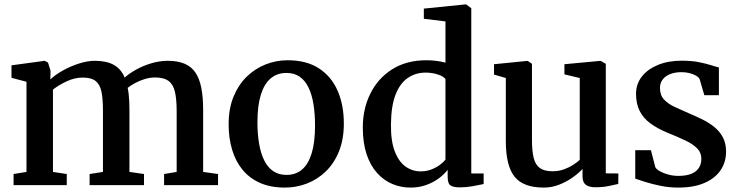

<svg xmlns="http://www.w3.org/2000/svg" viewBox="-20 -839 3348 870"><path d="M41.5 0V-50.5L100 -60V-468.5L32 -486.5V-543L182.5 -563.5L197.5 -555.5L209 -518.5L208 -479Q230 -500 264.8 -519.5Q299.5 -539 338.2 -551.2Q377 -563.5 409 -563.5Q463 -563.5 495.8 -545Q528.5 -526.5 545 -487.5Q564.5 -505.5 596.2 -523.2Q628 -541 665.5 -552.2Q703 -563.5 739.5 -563.5Q785 -563.5 816 -550.5Q847 -537.5 865.5 -510.2Q884 -483 892.2 -440.8Q900.5 -398.5 900.5 -339.5V-60L968 -50.5V0H723.5V-50.5L780.5 -60V-336Q780.5 -388 773 -421.8Q765.5 -455.5 744.2 -471.8Q723 -488 682.5 -488Q659.5 -488 636.5 -481Q613.5 -474 593.2 -463.2Q573 -452.5 558.5 -441Q561.5 -427.5 563.2 -411.2Q565 -395 565.8 -377Q566.5 -359 566.5 -339V-60L632.5 -50.5V0H386V-50.5L446.5 -60V-338.5Q446.5 -390.5 439.8 -423.2Q433 -456 413.5 -471.8Q394 -487.5 355 -487.5Q318 -487.5 281.5 -470.2Q245 -453 220 -433V-60L282.5 -50.5V0Z M1016 -275.5Q1016 -347 1038.2 -401Q1060.5 -455 1098.2 -491.8Q1136 -528.5 1183.8 -547.2Q1231.5 -566 1283 -566Q1369 -566 1425.5 -529Q1482 -492 1510 -427.5Q1538 -363 1538 -279.5Q1538 -207.5 1516 -153Q1494 -98.5 1456 -62Q1418 -25.5 1370.2 -7.2Q1322.5 11 1271 11Q1206.5 11 1158.8 -10Q1111 -31 1079.2 -69.5Q1047.5 -108 1031.8 -160.5Q1016 -213 1016 -275.5ZM1278.5 -46.5Q1320 -46.5 1348.8 -71Q1377.5 -95.5 1392.5 -145.2Q1407.5 -195 1407.5 -270Q1407.5 -322.5 1400.5 -366.2Q1393.5 -410 1378.2 -442Q1363 -474 1338.2 -491.2Q1313.5 -508.5 1278 -508.5Q1236 -508.5 1206.8 -484Q1177.5 -459.5 1162 -410Q1146.5 -360.5 1146.5 -285Q1146.5 -232 1154 -188.2Q1161.5 -144.5 1177 -112.8Q1192.5 -81 1217.5 -63.8Q1242.5 -46.5 1278.5 -46.5Z M1840.5 11Q1797 11 1758 -5.2Q1719 -21.5 1688.8 -55Q1658.5 -88.5 1641.2 -139.8Q1624 -191 1624 -261.5Q1624 -346 1658.2 -415Q1692.5 -484 1757 -525Q1821.5 -566 1912.5 -566Q1936.5 -566 1958.5 -563Q1980.5 -560 1998.5 -555V-742L1900.5 -754V-800L2088 -819H2092.5L2115.5 -801.5V-53H2171.5V-5Q2151 -0.5 2121.5 4.8Q2092 10 2062 10Q2036 10 2022.2 1.8Q2008.5 -6.5 2008.5 -38V-69.5Q1992.5 -48.5 1967.2 -30Q1942 -11.5 1909.8 -0.2Q1877.5 11 1840.5 11ZM1885.5 -62.5Q1912 -62.5 1934.2 -71Q1956.5 -79.5 1973 -91.8Q1989.5 -104 1998.5 -116V-480.5Q1991 -492.5 1965 -501.2Q1939 -510 1908.5 -510Q1864 -510 1828.8 -486.5Q1793.5 -463 1773 -411.8Q1752.5 -360.5 1751.5 -277Q1750.5 -200.5 1768.8 -153.2Q1787 -106 1817.8 -84.2Q1848.5 -62.5 1885.5 -62.5Z M2678 9.5Q2648.5 9.5 2634 -2Q2619.5 -13.5 2619.5 -40.5V-73.5Q2602 -54 2574.2 -34.5Q2546.5 -15 2513.2 -2Q2480 11 2444.5 11Q2351 11 2311.5 -38.5Q2272 -88 2272 -200V-485.5L2218.5 -501V-548L2369 -563H2371L2390.5 -550V-204.5Q2390.5 -153.5 2398.5 -122.5Q2406.5 -91.5 2426.8 -77.2Q2447 -63 2483.5 -63Q2511.5 -63 2535 -71.5Q2558.5 -80 2576.8 -91.8Q2595 -103.5 2607 -114.5V-485.5L2537.5 -502V-548L2698.5 -563H2702L2725 -550V-53.5L2782 -53L2781.5 -5.5Q2764 -1.5 2738 4Q2712 9.5 2678 9.5Z M3053.5 11Q3012.5 11 2974.2 3.2Q2936 -4.5 2905.8 -14Q2875.5 -23.5 2858.5 -29.5V-158.5H2929.5L2949.5 -81Q2955 -71.5 2971.2 -62.5Q2987.5 -53.5 3009.2 -47.8Q3031 -42 3053.5 -42Q3090.5 -42 3113.5 -51.8Q3136.5 -61.5 3147.2 -79Q3158 -96.5 3158 -119.5Q3158 -147 3139.5 -166.2Q3121 -185.5 3087 -201.8Q3053 -218 3006 -237Q2959.5 -256 2927.2 -279.8Q2895 -303.5 2878.5 -336.2Q2862 -369 2862 -413.5Q2862 -458.5 2888.5 -492.2Q2915 -526 2961.8 -545Q3008.5 -564 3068.5 -564Q3113.5 -564 3146.2 -557.5Q3179 -551 3201.5 -543.8Q3224 -536.5 3237.5 -533.5V-407.5H3171.5L3150 -481Q3145.5 -489.5 3133.2 -496.5Q3121 -503.5 3104 -507.8Q3087 -512 3067.5 -512Q3038.5 -512 3016.5 -503.2Q2994.5 -494.5 2982.5 -478.5Q2970.5 -462.5 2970.5 -440.5Q2970.5 -408 2988.8 -388.2Q3007 -368.5 3036.5 -354.8Q3066 -341 3098.5 -327Q3130.5 -313.5 3161.2 -298.5Q3192 -283.5 3216.5 -263.8Q3241 -244 3255.5 -216.8Q3270 -189.5 3270 -152Q3270 -104.5 3245.2 -67.8Q3220.5 -31 3172 -10Q3123.5 11 3053.5 11Z"/></svg>

Font: Merriweather 28pt SemiBold
Style: Regular
Weight: 600
Version: Version 2.100